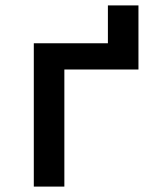

<svg xmlns="http://www.w3.org/2000/svg" viewBox="-20 -690 590 710"><path d="M105 0V-530H379V-670H492V-433H218V0Z"/></svg>

Font: Lode
Style: Bold
Weight: 700
Monospace: yes
Designer: Belleve Invis
Foundry: Belleve Invis
Version: Version 29.2.0; ttfautohint (v1.8.3)